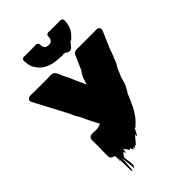

<svg xmlns="http://www.w3.org/2000/svg" viewBox="-308 -1039 1319 1319"><g transform="rotate(-45 351.5 -379.5)"><path d="M703 -677Q703 -672 702 -669Q701 -664 698.5 -658.5Q696 -653 694 -648Q691 -639 686 -630Q685 -629 684.5 -627Q684 -625 683 -623L649 -544Q643 -528 637.5 -511Q632 -494 624 -478Q617 -458 610 -442Q603 -426 595 -418L565 -349Q559 -327 553 -306.5Q547 -286 539 -275Q538 -274 537.5 -272Q537 -270 535 -268Q527 -249 519 -241L503 -204Q499 -194 495 -185.5Q491 -177 487 -168Q480 -152 473 -138Q466 -124 458 -114Q456 -111 454 -108Q452 -105 450 -101Q447 -96 443.5 -91.5Q440 -87 437 -83Q435 -80 430 -75Q428 -72 422 -66L408 -52Q406 -50 403.5 -48Q401 -46 399 -44Q398 -42 396 -40Q396 -39 395.5 -39Q395 -39 395 -38Q393 -36 391.5 -36Q390 -36 388 -36Q387 -35 386.5 -35.5Q386 -36 386 -36Q385 -36 385 -35.5Q385 -35 384 -35Q383 -33 380.5 -29Q378 -25 378 -24Q375 -19 372.5 -14Q370 -9 367 -4Q364 4 360 9Q359 10 358 12.5Q357 15 356 14Q355 10 354.5 5.5Q354 1 354 -3Q347 4 338.5 15Q330 26 320 37Q317 40 316 42L307 51Q300 55 302.5 53Q305 51 298 51Q297 52 296 53Q295 54 294 55Q291 56 290 59Q289 60 288 61.5Q287 63 286 62Q284 60 284.5 54.5Q285 49 282 50Q278 51 279 56Q280 61 278 64Q278 65 274 61Q271 57 269.5 53.5Q268 50 266 46Q265 44 264.5 42Q264 40 262 40Q261 39 260.5 40.5Q260 42 258 43Q254 46 251 43Q247 39 247 37Q247 35 243 30Q243 28 241 26.5Q239 25 237 24Q236 22 234 20Q232 18 230 15Q228 12 226 9Q224 16 224 24.5Q224 33 222 41Q222 42 220.5 39.5Q219 37 218 36Q215 33 214 31L210 25Q207 33 202 38Q191 49 191 64.5Q191 80 194.5 96.5Q198 113 198 128.5Q198 144 187 155Q187 161 186 153.5Q185 146 184.5 134Q184 122 183 116Q182 102 181 89Q180 76 178 63Q177 58 177 52.5Q177 47 176 43Q175 63 174 84Q173 105 171 119Q170 127 170 136Q170 145 168 153Q167 155 166.5 158.5Q166 162 164 161Q161 158 160.5 153Q160 148 160 143Q158 120 158 84.5Q158 49 156 27Q156 22 155 31.5Q154 41 153.5 50Q153 59 152 55Q150 48 152 35Q154 22 153 11.5Q152 1 140 0L135 -2Q118 -9 118 -27V-32Q117 -36 117 -40Q117 -44 117 -48V-69Q117 -83 117 -96Q117 -109 118 -121V-156Q118 -164 117.5 -173Q117 -182 118 -189Q119 -200 126 -206.5Q133 -213 143 -214Q153 -216 163.5 -215Q174 -214 183 -214H185Q212 -214 236 -226Q231 -235 226.5 -244Q222 -253 217 -262Q210 -273 204 -287Q198 -301 191 -314Q185 -328 178.5 -341.5Q172 -355 165 -368Q158 -376 151.5 -389.5Q145 -403 139 -419L22 -640L19 -647Q18 -649 16 -652Q14 -655 13 -658Q9 -663 7 -670Q5 -674 5 -676Q5 -680 6 -681Q6 -684 7 -685Q10 -691 17 -695Q22 -700 29 -700Q40 -702 52.5 -701Q65 -700 75 -700H200Q210 -700 221.5 -701Q233 -702 243 -700Q255 -699 264 -690L268 -684Q276 -672 281 -659Q286 -646 291 -634L296 -625Q296 -624 296.5 -623.5Q297 -623 297 -621H298V-620Q306 -608 312.5 -592Q319 -576 326 -559L353 -501Q355 -496 357.5 -491Q360 -486 362 -481Q368 -502 375 -522Q382 -542 391 -555Q395 -561 398 -566Q401 -571 404 -574L413 -594L416 -601L437 -649Q438 -651 439 -653.5Q440 -656 441 -658Q446 -668 450 -678.5Q454 -689 464 -695Q474 -701 485.5 -700.5Q497 -700 508 -700H660Q666 -700 672 -700.5Q678 -701 683 -700Q690 -699 696 -694Q701 -690 702 -685.5Q703 -681 703 -677ZM566 -901Q566 -842 533 -803Q527 -796 520.5 -789Q514 -782 506 -775Q502 -771 497.5 -770Q493 -769 489 -765Q480 -755 470.5 -741Q461 -727 445 -725Q432 -724 421 -732.5Q410 -741 397 -742Q394 -742 391 -740.5Q388 -739 385 -739Q377 -738 369 -741H360Q294 -743 252 -765.5Q210 -788 190 -825Q188 -828 186.5 -831.5Q185 -835 183 -838Q178 -852 175.5 -865.5Q173 -879 172 -893V-901Q172 -905 173 -908Q173 -910 176 -913Q179 -918 185 -919Q191 -921 198 -920.5Q205 -920 211 -920H290Q297 -920 305.5 -921Q314 -922 321 -917Q329 -912 329 -903Q330 -899 330 -894Q330 -889 331 -884Q334 -870 344.5 -863Q355 -856 369 -856Q393 -856 403 -872Q408 -881 409 -893V-902Q409 -906 410 -908Q412 -913 415 -915Q417 -918 425 -920Q431 -922 438.5 -921Q446 -920 452 -920H523Q529 -920 536 -920.5Q543 -921 549 -920Q552 -920 556 -918Q558 -917 562 -913Q566 -909 566 -901Z"/></g></svg>

Font: Rubik Wet Paint
Style: Regular
Weight: 400
Designer: Hubert and Fischer, NaN
Foundry: Hubert and Fischer, NaN
Version: Version 2.200